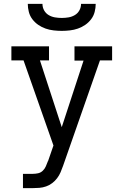

<svg xmlns="http://www.w3.org/2000/svg" viewBox="-20 -760 640 995"><path d="M99 215V141H148Q163 141 177 138Q191 135 201.5 125Q212 115 217.5 102Q223 89 228 76V75H229L257 -6L102 -447H39V-520H234V-447H187L300 -101L413 -446H366V-520H561V-447H498L307 99Q301 116 294 132.5Q287 149 276 163.5Q265 178 250.5 189Q236 200 219 206Q202 212 184 213.5Q166 215 148 215ZM300 -600Q279 -600 257.5 -602.5Q236 -605 216 -612Q196 -619 178.5 -631Q161 -643 148 -660Q135 -677 129.5 -698Q124 -719 124 -740H200Q200 -722 208.5 -706.5Q217 -691 232 -682Q247 -673 264.5 -670Q282 -667 300 -667Q318 -667 335.5 -670Q353 -673 368 -682Q383 -691 391.5 -706.5Q400 -722 400 -740H476Q476 -719 470.5 -698Q465 -677 452 -660Q439 -643 421.5 -631Q404 -619 384 -612Q364 -605 342.5 -602.5Q321 -600 300 -600Z"/></svg>

Font: Iosevka HT Extended
Style: Regular
Weight: 400
Width: 7
Monospace: yes
Designer: Belleve Invis
Foundry: Belleve Invis
Version: Version 32.3.0; ttfautohint (v1.8.4)